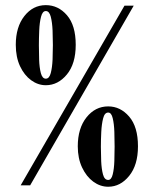

<svg xmlns="http://www.w3.org/2000/svg" viewBox="-20 -722 598 748"><path d="M158.5 -390Q128 -390 101.2 -409.5Q74.5 -429 58 -464.2Q41.5 -499.5 41.5 -547.5Q41.5 -617 75 -659.5Q108.5 -702 158.5 -702Q207 -702 241 -662.5Q275 -623 275 -547.5Q275 -473.5 240.5 -431.8Q206 -390 158.5 -390ZM60.5 0 465 -700H501L97.5 0ZM158.5 -415.5Q172 -415.5 177.8 -437.5Q183.5 -459.5 184.8 -490Q186 -520.5 186 -546.5Q186 -572.5 184.8 -603.5Q183.5 -634.5 177.8 -656.8Q172 -679 158.5 -679Q145.5 -679 139.8 -656.5Q134 -634 132.8 -602.8Q131.5 -571.5 131.5 -545.5Q131.5 -519 132.5 -488.8Q133.5 -458.5 139.2 -437Q145 -415.5 158.5 -415.5ZM401.5 5.5Q370.5 5.5 343.5 -14.2Q316.5 -34 299.8 -69.5Q283 -105 283 -152Q283 -222 317 -264.8Q351 -307.5 401.5 -307.5Q449 -307.5 483.2 -267.8Q517.5 -228 517.5 -152Q517.5 -79 483.2 -36.8Q449 5.5 401.5 5.5ZM401.5 -21Q414 -21 419.2 -42.8Q424.5 -64.5 425.5 -95Q426.5 -125.5 426.5 -151Q426.5 -177.5 425.5 -208.2Q424.5 -239 419.2 -261.2Q414 -283.5 401.5 -283.5Q387.5 -283.5 381.8 -261Q376 -238.5 374.5 -207.5Q373 -176.5 373 -150Q373 -124 374.2 -94Q375.5 -64 381.2 -42.5Q387 -21 401.5 -21Z"/></svg>

Font: Imbue 50pt Black
Style: Regular
Weight: 900
Designer: Tyler Finck
Foundry: Etcetera Type Company
Version: Version 1.102; ttfautohint (v1.8.3)